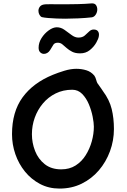

<svg xmlns="http://www.w3.org/2000/svg" viewBox="-20 -1099 738 1119"><path d="M327 0Q264 0 213 -27Q162 -54 125.5 -99Q89 -144 69.5 -200.5Q50 -257 50 -317Q50 -447 111.5 -531.5Q173 -616 288 -663Q317 -675 354.5 -686.5Q392 -698 425 -698Q455 -698 483 -689.5Q511 -681 530 -658Q537 -647 540 -635.5Q543 -624 548 -613H549Q551 -610 557.5 -600.5Q564 -591 571 -581.5Q578 -572 580 -568Q618 -517 631 -463.5Q644 -410 644 -347Q644 -280 621 -217.5Q598 -155 556 -106Q514 -57 456 -28.5Q398 0 327 0ZM337 -112Q385 -112 420.5 -134.5Q456 -157 479.5 -194.5Q503 -232 515 -275.5Q527 -319 527 -361Q527 -383 520 -419Q513 -455 498 -491Q483 -527 459 -551.5Q435 -576 401 -576Q348 -576 304.5 -554.5Q261 -533 230 -496Q199 -459 182.5 -413Q166 -367 166 -317Q166 -266 184.5 -219Q203 -172 241 -142Q279 -112 337 -112ZM236 -785Q224 -785 214.5 -794Q205 -803 205 -821Q205 -850 222 -877Q239 -904 264 -922Q289 -940 311 -940Q335 -940 356 -925Q377 -910 397 -895Q417 -880 437 -880Q460 -880 474 -892Q488 -904 499.5 -915.5Q511 -927 526 -927Q544 -927 551.5 -916Q559 -905 556 -888Q554 -873 540.5 -849.5Q527 -826 503.5 -807Q480 -788 447 -788Q419 -788 400.5 -797.5Q382 -807 368.5 -819Q355 -831 343.5 -840.5Q332 -850 317 -850Q299 -850 291.5 -839Q284 -828 272 -807Q265 -796 255.5 -790.5Q246 -785 236 -785ZM360 -990Q338 -990 311.5 -991Q285 -992 261.5 -994Q238 -996 225 -999Q217 -1001 210.5 -1012Q204 -1023 204 -1036Q204 -1050 213.5 -1061.5Q223 -1073 247 -1074Q256 -1075 276.5 -1074.5Q297 -1074 320.5 -1074Q344 -1074 362 -1074Q391 -1074 433.5 -1075Q476 -1076 511 -1079Q531 -1081 539 -1070Q547 -1059 547 -1044Q547 -1028 538 -1014Q529 -1000 515 -998Q481 -994 436.5 -992Q392 -990 360 -990Z"/></svg>

Font: Fuzzy Bubbles
Style: Bold
Weight: 700
Designer: Robert E. Leuschke
Foundry: Robert E. Leuschke
Version: Version 1.010; ttfautohint (v1.8.3)